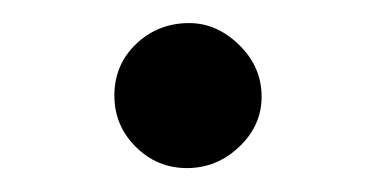

<svg xmlns="http://www.w3.org/2000/svg" viewBox="-20 -130 318 163"><path d="M140.6 -110.4Q164.1 -110.4 183.1 -91.8Q202.1 -73.2 202.1 -47.9Q202.1 -23.4 183.1 -5.4Q164.1 12.7 138.7 12.7Q113.3 12.7 95.2 -5.4Q77.1 -23.4 77.1 -48.8Q77.1 -75.2 95.7 -92.8Q114.3 -110.4 140.6 -110.4Z"/></svg>

Font: BabelStone Tibetan Slim
Style: Regular
Weight: 400
Designer: Christopher J. Fynn
Foundry: BabelStone
Version: Version 10.011 October 1, 2023